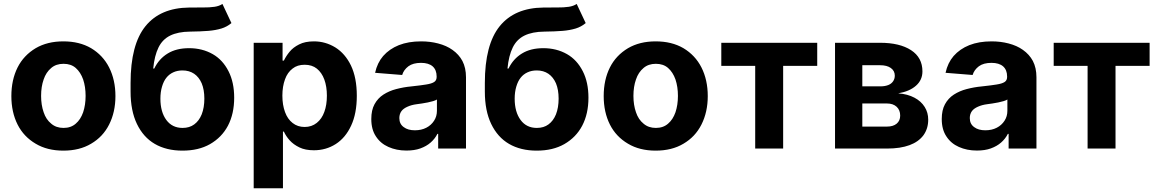

<svg xmlns="http://www.w3.org/2000/svg" viewBox="-20 -766 5979 990"><path d="M306.6 10.7Q223.6 10.7 164.1 -24.9Q102.5 -61 70.8 -123.5Q38.6 -187.5 38.6 -270.5Q38.6 -354.5 70.8 -418.5Q102.1 -480.5 164.1 -517.6Q224.1 -552.7 306.6 -552.7Q389.6 -552.7 449.7 -517.6Q510.7 -481 542.5 -418.5Q575.2 -354 575.2 -270.5Q575.2 -188 542.5 -123.5Q510.7 -60.5 449.7 -24.9Q390.1 10.7 306.6 10.7ZM370.6 -128.4Q395.5 -149.4 408.7 -187Q421.4 -225.1 421.4 -271.5Q421.4 -318.4 408.7 -356.4Q395.5 -393.6 370.6 -415.5Q346.2 -437 307.6 -437Q269 -437 244.1 -415.5Q217.3 -393.1 205.1 -356.4Q191.9 -319.3 191.9 -271.5Q191.9 -224.6 205.1 -187Q217.3 -149.9 244.1 -128.4Q269.5 -106.4 307.6 -106.4Q345.7 -106.4 370.6 -128.4Z M1127 -745.6 1173.3 -647Q1150.4 -627.9 1122.1 -619.1Q1091.3 -609.9 1055.2 -606.9Q1012.7 -603.5 960.4 -603Q897.9 -602.5 857.4 -582.5Q817.9 -563 797.4 -521.5Q776.4 -479 770 -412.6H775.4Q799.8 -462.9 844.7 -490.2Q889.2 -517.6 955.1 -517.6Q1022.9 -517.6 1077.1 -486.8Q1128.4 -457.5 1158.2 -398.9Q1187.5 -341.8 1187.5 -262.2Q1187.5 -179.2 1155.3 -117.7Q1123.5 -57.6 1063 -22.9Q1003.9 10.7 920.9 10.7Q837.9 10.7 778.3 -23.9Q719.2 -58.1 686 -127Q653.3 -195.3 653.3 -293.5V-338.4Q653.3 -536.1 730 -630.9Q806.6 -725.6 955.6 -727.1Q1008.3 -728 1028.8 -727.5Q1058.6 -727.1 1086.4 -731Q1109.9 -734.4 1127 -745.6ZM921.4 -106.4Q957 -106.4 981.4 -124.5Q1006.3 -142.6 1020 -176.3Q1033.7 -211.4 1033.7 -257.3Q1033.7 -303.2 1020 -336.4Q1005.9 -368.7 981 -385.7Q955.6 -402.8 920.9 -402.8Q894.5 -402.8 873.5 -393.1Q852.1 -383.3 837.9 -365.2Q823.7 -347.7 815.4 -319.3Q807.1 -291.5 807.1 -257.3Q807.1 -188.5 837.9 -147Q868.2 -106.4 921.4 -106.4Z M1439 204.6H1288.1V-545.4H1437V-453.6H1443.8Q1455.1 -477.1 1473.1 -499Q1491.2 -521.5 1522.5 -537.1Q1552.7 -552.7 1599.1 -552.7Q1657.7 -552.7 1709 -521.5Q1759.8 -489.7 1789.6 -428.2Q1819.8 -365.2 1819.8 -272Q1819.8 -180.7 1790.5 -118.2Q1761.7 -55.7 1711.4 -23.4Q1661.1 8.8 1598.6 8.8Q1553.7 8.8 1523.9 -5.9Q1492.7 -21 1473.6 -42.5Q1454.6 -63.5 1443.8 -87.4H1439ZM1436 -272.9Q1436 -225.1 1449.7 -188Q1462.9 -151.9 1488.8 -131.8Q1514.6 -111.3 1550.8 -111.3Q1586.9 -111.3 1613.3 -132.3Q1639.6 -153.3 1652.3 -189Q1665.5 -224.6 1665.5 -272.9Q1665.5 -319.8 1652.3 -356Q1639.2 -391.6 1613.8 -412.1Q1588.9 -432.1 1550.8 -432.1Q1513.2 -432.1 1488.8 -412.6Q1462.4 -392.6 1449.7 -357.4Q1436 -320.3 1436 -272.9Z M2075.7 10.3Q2024.4 10.3 1982.9 -8.3Q1941.9 -26.4 1918.5 -62.5Q1894.5 -98.1 1894.5 -152.3Q1894.5 -198.2 1911.1 -228.5Q1928.2 -259.8 1957 -278.3Q1986.8 -297.4 2022.5 -306.6Q2062 -316.9 2099.6 -320.3Q2153.8 -326.2 2176.3 -330.1Q2205.6 -334.5 2218.8 -343.3Q2231.4 -351.6 2231.4 -369.1V-371.6Q2231.4 -405.3 2210.9 -423.8Q2189.9 -441.9 2150.9 -441.9Q2109.9 -441.9 2085.9 -424.3Q2061.5 -405.8 2053.7 -379.4L1914.1 -390.6Q1925.3 -441.9 1955.6 -477.1Q1987.8 -513.7 2036.6 -533.2Q2085.9 -552.7 2151.4 -552.7Q2197.8 -552.7 2238.8 -542Q2282.2 -530.8 2313 -508.8Q2346.2 -485.4 2364.3 -451.7Q2382.8 -416 2382.8 -367.7V0H2239.3V-75.7H2235.4Q2222.2 -49.8 2200.2 -30.8Q2179.2 -12.2 2147 -0.5Q2116.7 10.3 2075.7 10.3ZM2119.1 -94.2Q2152.8 -94.2 2178.2 -107.4Q2203.1 -120.1 2218.3 -143.6Q2232.9 -166 2232.9 -194.8V-252.9Q2227.5 -249 2213.4 -244.6Q2197.8 -240.2 2186 -237.8Q2165.5 -233.9 2155.3 -232.4Q2146.5 -231 2127.4 -228.5Q2101.6 -225.1 2081.1 -215.8Q2060.1 -206.5 2050.3 -193.4Q2039.1 -178.2 2039.1 -157.2Q2039.1 -126.5 2062 -110.4Q2083.5 -94.2 2119.1 -94.2Z M2953.6 -745.6 3000 -647Q2977.1 -627.9 2948.7 -619.1Q2918 -609.9 2881.8 -606.9Q2839.4 -603.5 2787.1 -603Q2724.6 -602.5 2684.1 -582.5Q2644.5 -563 2624 -521.5Q2603 -479 2596.7 -412.6H2602.1Q2626.5 -462.9 2671.4 -490.2Q2715.8 -517.6 2781.7 -517.6Q2849.6 -517.6 2903.8 -486.8Q2955.1 -457.5 2984.9 -398.9Q3014.2 -341.8 3014.2 -262.2Q3014.2 -179.2 2981.9 -117.7Q2950.2 -57.6 2889.6 -22.9Q2830.6 10.7 2747.6 10.7Q2664.6 10.7 2605 -23.9Q2545.9 -58.1 2512.7 -127Q2480 -195.3 2480 -293.5V-338.4Q2480 -536.1 2556.6 -630.9Q2633.3 -725.6 2782.2 -727.1Q2835 -728 2855.5 -727.5Q2885.3 -727.1 2913.1 -731Q2936.5 -734.4 2953.6 -745.6ZM2748 -106.4Q2783.7 -106.4 2808.1 -124.5Q2833 -142.6 2846.7 -176.3Q2860.4 -211.4 2860.4 -257.3Q2860.4 -303.2 2846.7 -336.4Q2832.5 -368.7 2807.6 -385.7Q2782.2 -402.8 2747.6 -402.8Q2721.2 -402.8 2700.2 -393.1Q2678.7 -383.3 2664.6 -365.2Q2650.4 -347.7 2642.1 -319.3Q2633.8 -291.5 2633.8 -257.3Q2633.8 -188.5 2664.6 -147Q2694.8 -106.4 2748 -106.4Z M3360.8 10.7Q3277.8 10.7 3218.3 -24.9Q3156.7 -61 3125 -123.5Q3092.8 -187.5 3092.8 -270.5Q3092.8 -354.5 3125 -418.5Q3156.2 -480.5 3218.3 -517.6Q3278.3 -552.7 3360.8 -552.7Q3443.8 -552.7 3503.9 -517.6Q3564.9 -481 3596.7 -418.5Q3629.4 -354 3629.4 -270.5Q3629.4 -188 3596.7 -123.5Q3564.9 -60.5 3503.9 -24.9Q3444.3 10.7 3360.8 10.7ZM3424.8 -128.4Q3449.7 -149.4 3462.9 -187Q3475.6 -225.1 3475.6 -271.5Q3475.6 -318.4 3462.9 -356.4Q3449.7 -393.6 3424.8 -415.5Q3400.4 -437 3361.8 -437Q3323.2 -437 3298.3 -415.5Q3271.5 -393.1 3259.3 -356.4Q3246.1 -319.3 3246.1 -271.5Q3246.1 -224.6 3259.3 -187Q3271.5 -149.9 3298.3 -128.4Q3323.7 -106.4 3361.8 -106.4Q3399.9 -106.4 3424.8 -128.4Z M3874 -426.3H3699.2V-545.4H4193.8V-426.3H4018.1V0H3874Z M4553.7 0H4285.6V-545.4H4518.1Q4619.1 -545.4 4677.7 -507.3Q4736.3 -469.2 4736.3 -397.9Q4736.3 -353.5 4703.1 -324.2Q4670.4 -294.9 4611.3 -284.7Q4659.7 -281.2 4695.3 -262.2Q4729.5 -244.1 4748 -214.4Q4766.1 -185.5 4766.1 -148.9Q4766.1 -103 4741.7 -68.8Q4716.3 -34.7 4669.9 -17.6Q4622.6 0 4553.7 0ZM4426.3 -232.4V-113.3H4553.7Q4585.4 -113.3 4603.5 -128.4Q4621.6 -143.6 4621.6 -169.9Q4621.6 -198.2 4603.5 -215.3Q4585 -232.4 4553.7 -232.4ZM4426.3 -429.7V-320.8H4521.5Q4543 -320.8 4560.5 -327.6Q4576.2 -334 4585 -346.7Q4593.8 -359.4 4593.8 -376Q4593.8 -400.9 4573.2 -415.5Q4553.2 -429.7 4518.1 -429.7Z M5017.1 10.3Q4965.8 10.3 4924.3 -8.3Q4883.3 -26.4 4859.9 -62.5Q4835.9 -98.1 4835.9 -152.3Q4835.9 -198.2 4852.5 -228.5Q4869.6 -259.8 4898.4 -278.3Q4928.2 -297.4 4963.9 -306.6Q5003.4 -316.9 5041 -320.3Q5095.2 -326.2 5117.7 -330.1Q5147 -334.5 5160.2 -343.3Q5172.9 -351.6 5172.9 -369.1V-371.6Q5172.9 -405.3 5152.3 -423.8Q5131.3 -441.9 5092.3 -441.9Q5051.3 -441.9 5027.3 -424.3Q5002.9 -405.8 4995.1 -379.4L4855.5 -390.6Q4866.7 -441.9 4897 -477.1Q4929.2 -513.7 4978 -533.2Q5027.3 -552.7 5092.8 -552.7Q5139.2 -552.7 5180.2 -542Q5223.6 -530.8 5254.4 -508.8Q5287.6 -485.4 5305.7 -451.7Q5324.2 -416 5324.2 -367.7V0H5180.7V-75.7H5176.8Q5163.6 -49.8 5141.6 -30.8Q5120.6 -12.2 5088.4 -0.5Q5058.1 10.3 5017.1 10.3ZM5060.5 -94.2Q5094.2 -94.2 5119.6 -107.4Q5144.5 -120.1 5159.7 -143.6Q5174.3 -166 5174.3 -194.8V-252.9Q5168.9 -249 5154.8 -244.6Q5139.2 -240.2 5127.4 -237.8Q5106.9 -233.9 5096.7 -232.4Q5087.9 -231 5068.8 -228.5Q5043 -225.1 5022.5 -215.8Q5001.5 -206.5 4991.7 -193.4Q4980.5 -178.2 4980.5 -157.2Q4980.5 -126.5 5003.4 -110.4Q5024.9 -94.2 5060.5 -94.2Z M5587.9 -426.3H5413.1V-545.4H5907.7V-426.3H5731.9V0H5587.9Z"/></svg>

Font: My Font
Style: Bold
Weight: 500
Designer: Rasmus Andersson
Foundry: rsms
Version: Version 0.001